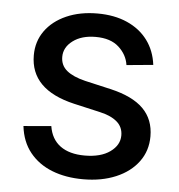

<svg xmlns="http://www.w3.org/2000/svg" viewBox="-45 -582 592 635"><g transform="rotate(5 251.5 -264.0)"><path d="M452.1 -385.3 363.8 -377Q358.9 -411.1 331.5 -436Q304.2 -460.9 254.4 -460.9Q208 -460.9 179 -439.2Q149.9 -417.5 149.9 -385.7Q149.9 -357.4 170.9 -340.1Q191.9 -322.8 232.4 -313L317.4 -293.5Q392.1 -276.4 427.7 -240.7Q463.4 -205.1 463.4 -148.9Q463.4 -100.6 436.5 -64.5Q409.7 -28.3 362.3 -8.3Q314.9 11.7 253.9 11.7Q195.8 11.7 150.4 -6.1Q105 -23.9 76.4 -59.3Q47.9 -94.7 42 -146.5L133.8 -154.3Q140.6 -111.3 170.9 -89.1Q201.2 -66.9 252 -66.9Q305.2 -66.9 336.2 -89.1Q367.2 -111.3 367.2 -143.6Q367.2 -171.4 347.2 -188.7Q327.1 -206.1 290 -214.4L202.6 -234.4Q128.9 -251.5 92.3 -288.6Q55.7 -325.7 55.7 -382.8Q55.7 -428.7 80.8 -463.9Q106 -499 150.9 -518.8Q195.8 -538.6 253.9 -538.6Q310.1 -538.6 352.5 -519.8Q395 -501 420.7 -466.6Q446.3 -432.1 452.1 -385.3Z"/></g></svg>

Font: Inter Cardless Tabular
Style: Regular
Weight: 400
Designer: Rasmus Andersson
Foundry: rsms
Version: Version 4.000;git-4fc901f